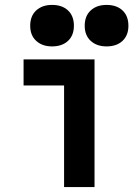

<svg xmlns="http://www.w3.org/2000/svg" viewBox="-20 -762 543 782"><path d="M241 0V-414H76V-520H365V0ZM192 -573Q152 -573 127.5 -595.5Q103 -618 103 -657Q103 -697 127.5 -719.5Q152 -742 192 -742Q233 -742 257 -719.5Q281 -697 281 -657Q281 -618 257 -595.5Q233 -573 192 -573ZM414 -573Q374 -573 349.5 -595.5Q325 -618 325 -657Q325 -697 349.5 -719.5Q374 -742 414 -742Q455 -742 479 -719.5Q503 -697 503 -657Q503 -618 479 -595.5Q455 -573 414 -573Z"/></svg>

Font: M PLUS 1 Code SemiBold
Style: Regular
Weight: 600
Designer: Coji Morishita
Foundry: UNDERFOREST DESIGN
Version: Version 1.005